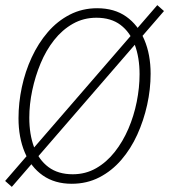

<svg xmlns="http://www.w3.org/2000/svg" viewBox="-24 -703 658 747"><path d="M255 12Q189 12 142.5 -20.5Q96 -53 72 -111Q48 -169 48 -243Q48 -303 61 -364Q74 -425 99.5 -480Q125 -535 162 -578Q199 -621 247.5 -646Q296 -671 354 -671Q421 -671 467 -638.5Q513 -606 537.5 -548.5Q562 -491 562 -416Q562 -356 548.5 -295Q535 -234 510 -179Q485 -124 448 -81Q411 -38 362.5 -13Q314 12 255 12ZM259 -25Q309 -25 350 -48.5Q391 -72 422.5 -112Q454 -152 475.5 -202Q497 -252 508 -307Q519 -362 519 -414Q519 -479 500.5 -528.5Q482 -578 445 -606Q408 -634 351 -634Q301 -634 259.5 -610.5Q218 -587 186.5 -547Q155 -507 134 -456.5Q113 -406 101.5 -351.5Q90 -297 90 -245Q90 -180 108.5 -130.5Q127 -81 164.5 -53Q202 -25 259 -25ZM22 24 -4 1 588 -683 614 -660Z"/></svg>

Font: Source Code Pro ExtraLight Light
Style: Italic
Weight: 300
Italic angle: -11°
Monospace: yes
Version: Version 1.016;hotconv 1.0.116;makeotfexe 2.5.65601